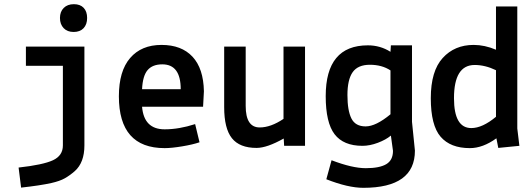

<svg xmlns="http://www.w3.org/2000/svg" viewBox="-20 -698 2540 919"><path d="M104 -383V-475H384V-2Q384 80 338 121Q314 142 290 155.5Q266 169 226 178Q172 190 81 200L69 104Q186 91 233.5 69Q281 47 281 -2V-383ZM332.5 -545Q302 -545 284.5 -563.5Q267 -582 267 -612Q267 -642 285 -660Q303 -678 333.5 -678Q364 -678 380.5 -660.5Q397 -643 397 -612Q397 -581 380 -563Q363 -545 332.5 -545Z M956 -261 952 -187H660Q669 -79 768 -79Q837 -79 914 -104L935 -17Q903 -6 852 2.5Q801 11 768 11Q549 11 549 -237Q549 -358 603 -420.5Q657 -483 753 -483Q849 -483 901.5 -426.5Q954 -370 956 -261ZM757 -390Q710 -390 686.5 -362.5Q663 -335 660 -271H845Q845 -390 757 -390Z M1340 0 1338 -35Q1258 10 1208 10Q1127 10 1090 -36.5Q1053 -83 1053 -185V-475H1156V-191Q1156 -88 1223 -88Q1276 -88 1337 -129V-475H1440V0Z M1952 -115 1966 23Q1966 201 1719 201Q1646 201 1542 160L1567 69Q1666 107 1731 107Q1796 107 1828.5 88Q1861 69 1861 24L1851 -49Q1827 -29 1788.5 -14.5Q1750 0 1715 0Q1624 0 1581.5 -55.5Q1539 -111 1539 -238Q1539 -481 1741 -481Q1800 -481 1849 -450L1851 -481H1952ZM1849 -151V-361Q1808 -388 1750.5 -388Q1693 -388 1668 -352.5Q1643 -317 1643 -243Q1643 -169 1662 -131Q1681 -93 1730 -93Q1779 -93 1849 -151Z M2456 -667V-83L2466 0L2365 10L2356 -36Q2291 11 2229 11Q2136 11 2089 -43.5Q2042 -98 2042 -228Q2042 -358 2099 -420.5Q2156 -483 2247 -483Q2300 -483 2354 -460V-667ZM2236 -85Q2289 -85 2354 -139V-362Q2302 -387 2252 -387Q2153 -387 2153 -228Q2153 -85 2236 -85Z"/></svg>

Font: Lekton
Style: Bold
Weight: 700
Designer: Paolo Mazzetti, Luciano Perondi, Raffaele Flato, Elena Papassissa, Emilio Macchia, Michela Povoleri, Tobias Seemiller, R
Version: Version 34.000